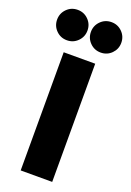

<svg xmlns="http://www.w3.org/2000/svg" viewBox="-247 -1081 781 1145"><g transform="rotate(20 143.5 -508.0)"><path d="M44.1 -750H244.1V0H44.1ZM183 -851.8Q155 -880 155 -920Q155 -960 183 -988.2Q210.9 -1016.4 251.4 -1016.4Q291.8 -1016.4 319.8 -988.2Q347.7 -960 347.7 -920Q347.7 -880 319.8 -851.8Q291.8 -823.6 251.4 -823.6Q210.9 -823.6 183 -851.8ZM105.2 -851.8Q77.3 -823.6 36.8 -823.6Q-3.6 -823.6 -31.6 -851.8Q-59.5 -880 -59.5 -920Q-59.5 -960 -31.6 -988.2Q-3.6 -1016.4 36.8 -1016.4Q77.3 -1016.4 105.2 -988.2Q133.2 -960 133.2 -920Q133.2 -880 105.2 -851.8Z"/></g></svg>

Font: Spartan MB Black
Style: Regular
Weight: 900
Designer: Matt Bailey, Mirko Velimirovic
Foundry: Matt Bailey
Version: Version 1.005